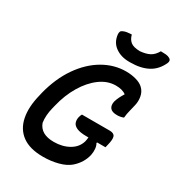

<svg xmlns="http://www.w3.org/2000/svg" viewBox="-222 -1076 1127 1230"><g transform="rotate(30 341.0 -461.5)"><path d="M368 -339H573Q605 -339 612.5 -319.5Q620 -300 608 -254L603 -233H542L539 -228Q548 -215 550.5 -192Q553 -169 548 -145Q541 -114 524.5 -86.5Q508 -59 481 -35Q450 -8 397.5 6Q345 20 286 20Q188 20 132 -21Q76 -62 61 -136.5Q46 -211 71 -310L76 -332Q107 -453 167.5 -540Q228 -627 308 -673.5Q388 -720 476 -720Q516 -720 551 -710Q586 -700 605 -681Q628 -659 634 -626.5Q640 -594 633 -564Q626 -531 620 -509.5Q614 -488 611 -457Q589 -448 564 -448Q526 -448 512 -466Q498 -484 505 -515Q511 -535 520 -553Q529 -571 540 -588Q526 -599 507 -604Q488 -609 464 -609Q403 -609 348 -568.5Q293 -528 251.5 -458.5Q210 -389 189 -301L184 -281Q168 -218 176 -167Q201 -97 298 -97Q362 -97 410 -124.5Q458 -152 472 -201Q476 -217 477 -233H462Q415 -233 390.5 -244Q366 -255 359.5 -273.5Q353 -292 358 -314Q362 -330 368 -339ZM603 -943Q624 -943 641 -941.5Q658 -940 671 -932Q688 -921 678 -899Q650 -838 597.5 -810.5Q545 -783 468 -783H460Q400 -783 358 -813Q316 -843 310 -899Q309 -910 312 -918.5Q315 -927 325 -931Q339 -938 354 -940Q369 -942 388 -943Q396 -911 417 -894Q438 -877 486 -876Q530 -880 557 -894.5Q584 -909 603 -943Z"/></g></svg>

Font: Recursive Sn Csl St SmB
Style: Italic
Weight: 600
Italic angle: -15°
Version: Version 1.079;hotconv 1.0.112;makeotfexe 2.5.65598; ttfautoh